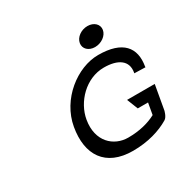

<svg xmlns="http://www.w3.org/2000/svg" viewBox="-167 -954 1165 1148"><g transform="rotate(-30 415.0 -380.5)"><path d="M550 -640C594 -640 635 -669 641 -706C647 -743 616 -772 572 -772C528 -772 488 -743 482 -706C476 -669 506 -640 550 -640ZM557 -271 587 -195H658L644 -116C594 -89 529 -72 451 -72C352 -72 264 -150 288 -290C307 -401 408 -508 533 -508C630 -508 688 -469 675 -392L674 -387L750 -385V-390C771 -511 710 -590 541 -590C396 -590 231 -464 201 -290C170 -113 247 11 437 11C541 11 627 -16 689 -53C710 -65 719 -106 719 -106V-107L748 -271Z"/></g></svg>

Font: Charger Monospace
Style: Regular
Weight: 400
Designer: Jasper
Foundry: Cannot Into Space Fonts
Version: Version 0.980